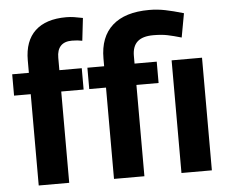

<svg xmlns="http://www.w3.org/2000/svg" viewBox="-53 -834 1074 897"><g transform="rotate(-5 483.5 -386.0)"><path d="M92.8 0V-428.2H14.6V-528.3H92.8V-586.9Q92.8 -677.7 143.1 -724.9Q193.4 -772 288.6 -772Q307.1 -772 325.2 -769.3Q343.3 -766.6 366.7 -761.7L354.5 -655.8Q342.8 -658.2 331.8 -659.4Q320.8 -660.6 306.2 -660.6Q271 -660.6 253.4 -641.8Q235.8 -623 235.8 -586.9V-528.3H340.8V-428.2H235.8V0ZM445.8 0V-428.2H367.2V-528.3H445.8V-564.5Q445.8 -666 505.4 -719Q564.9 -772 677.7 -772Q716.3 -772 752.7 -764.6Q789.1 -757.3 838.9 -742.7L818.4 -630.4Q781.7 -641.1 753.7 -647Q725.6 -652.8 687 -652.8Q636.7 -652.8 612.5 -630.9Q588.4 -608.9 588.4 -564.5V-528.3H692.4V-428.2H588.4V0ZM904.8 0H762.2V-528.3H904.8Z"/></g></svg>

Font: Roboto Web
Style: Bold
Weight: 700
Designer: Google
Version: Version 1.200310; 2013